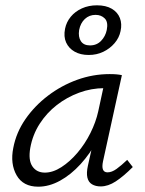

<svg xmlns="http://www.w3.org/2000/svg" viewBox="-20 -697 545 723"><path d="M124 6Q67 6 42.5 -37Q18 -80 30 -140Q41 -198 75.5 -248Q110 -298 160.5 -336.5Q211 -375 270.5 -396.5Q330 -418 393 -418Q408 -418 419 -417Q430 -416 439 -414L368 -90Q359 -48 385 -48Q401 -48 419 -61Q437 -74 459 -95L480 -68Q445 -33 416 -14Q387 5 359 5Q340 5 326.5 -3Q313 -11 309 -28.5Q305 -46 311 -73L349 -243L386 -277Q374 -221 347 -170Q320 -119 283.5 -79Q247 -39 206 -16.5Q165 6 124 6ZM149 -47Q179 -47 211 -67.5Q243 -88 271.5 -121.5Q300 -155 320.5 -196Q341 -237 350 -278L374 -389L407 -362Q400 -364 391 -364.5Q382 -365 373 -365Q324 -365 278 -348Q232 -331 194 -301.5Q156 -272 129.5 -231Q103 -190 94 -140Q86 -94 102 -70.5Q118 -47 149 -47ZM314 -490Q283 -490 261 -502.5Q239 -515 229 -537Q219 -559 225 -589Q230 -614 246.5 -634Q263 -654 288.5 -665.5Q314 -677 345 -677Q379 -677 401 -664Q423 -651 431.5 -629Q440 -607 434 -580Q429 -555 411.5 -534.5Q394 -514 369 -502Q344 -490 314 -490ZM319 -526Q344 -526 360.5 -543Q377 -560 382 -584Q388 -614 374.5 -627.5Q361 -641 340 -641Q316 -641 299.5 -625.5Q283 -610 278 -584Q274 -558 284.5 -542Q295 -526 319 -526Z"/></svg>

Font: Ysabeau Infant
Style: Italic
Weight: 400
Italic angle: -12°
Designer: Christian Thalmann (Catharsis Fonts)
Version: Version 2.001;gftools[0.9.30]; featfreeze: ss01,ss02,lnum